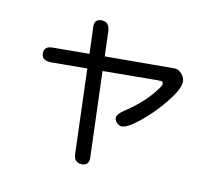

<svg xmlns="http://www.w3.org/2000/svg" viewBox="-117 -913 1233 1123"><g transform="rotate(15 500.0 -351.0)"><path d="M416 20.5 355.5 -479.5 139.6 -459H131.8Q81.1 -459 81.1 -502.9Q81.1 -541 127.9 -544.9L345.7 -565.4L325.2 -732.4Q325.2 -773.4 369.1 -773.4Q411.1 -773.4 418 -720.7L435.5 -574.2L851.6 -612.3Q875 -612.3 895.5 -591.3Q916 -570.3 916 -543.9Q916 -501 860.8 -418.9Q805.7 -336.9 737.3 -270.5Q668.9 -204.1 634.8 -204.1Q619.1 -204.1 605 -217.3Q590.8 -230.5 590.8 -247.1Q590.8 -266.6 627.9 -295.9Q710 -361.3 757.8 -424.8Q804.7 -488.3 804.7 -503.9Q804.7 -522.5 787.1 -520.5L784.2 -518.6L782.2 -519.5L781.2 -520.5H782.2L445.3 -488.3L505.9 10.7L507.8 27.3Q507.8 70.3 463.9 70.3Q421.9 70.3 416 20.5Z"/></g></svg>

Font: jf-openhuninn-2.1
Style: Regular
Weight: 400
Designer: [Kosugi Maru]
Designed by MOTOYA      

[Varela Round]
Joe Prince (Latin component); Avraham Cornfeld (Hebrew component)
Foundry: justfont Co., Ltd.
Version: 2.1